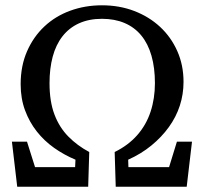

<svg xmlns="http://www.w3.org/2000/svg" viewBox="-20 -705 770 725"><path d="M45 0 25 -170H82L123 -40L78 -74H294L262 -40L265 -102Q222 -120 184.5 -146.5Q147 -173 119 -208.5Q91 -244 74.5 -288.5Q58 -333 58 -387Q58 -456 82 -511Q106 -566 147.5 -605Q189 -644 245 -664.5Q301 -685 365 -685Q431 -685 487 -663.5Q543 -642 584.5 -603.5Q626 -565 649.5 -512Q673 -459 673 -396Q673 -349 659 -306Q645 -263 617.5 -225Q590 -187 551.5 -155.5Q513 -124 464 -102L466 -40L434 -74H652L608 -40L648 -170H705L685 0H417L413 -131Q464 -156 498 -194.5Q532 -233 548.5 -283Q565 -333 565 -391Q565 -449 552 -494.5Q539 -540 513.5 -571Q488 -602 450.5 -618Q413 -634 365 -634Q316 -634 278.5 -617Q241 -600 216 -568Q191 -536 179 -491Q167 -446 167 -391Q167 -322 185.5 -273Q204 -224 238 -189.5Q272 -155 317 -131L313 0Z"/></svg>

Font: Source Serif 4 18pt
Style: Regular
Weight: 400
Designer: Frank Grießhammer
Foundry: Adobe Systems Incorporated
Version: Version 4.004;hotconv 1.0.116;makeotfexe 2.5.65601